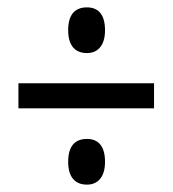

<svg xmlns="http://www.w3.org/2000/svg" viewBox="-20 -613 470 521"><path d="M216 -469C245 -469 265 -489 265 -531C265 -572 248 -593 216 -593C182 -593 165 -572 165 -531C165 -490 183 -469 216 -469ZM30 -319H398V-387H30ZM216 -112C245 -112 265 -132 265 -174C265 -215 248 -236 216 -236C182 -236 165 -215 165 -174C165 -133 183 -112 216 -112Z"/></svg>

Font: Noto Sans Myanmar UI ExtraCondensed
Style: Regular
Weight: 400
Width: 2
Designer: Monotype Design Team
Foundry: Monotype Imaging Inc.
Version: Version 2.103